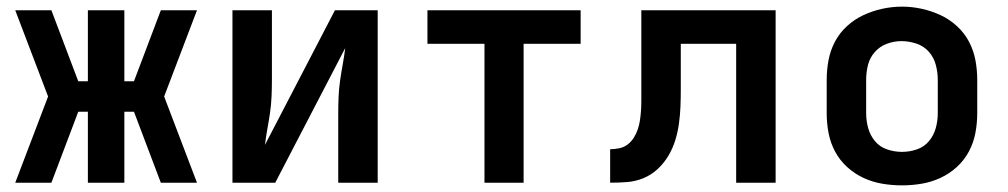

<svg xmlns="http://www.w3.org/2000/svg" viewBox="-20 -551 3040 579"><path d="M26 0 125 -260 26 -520H135L216 -306H245V-520H355V-306H384L465 -520H574L475 -260L574 0H465L384 -214H355V0H245V-214H216L135 0Z M681 0V-520H800V-312Q800 -287 799 -262Q798 -237 794.5 -212.5Q791 -188 786.5 -163.5Q782 -139 779 -114L990 -520H1119V0H1000V-208Q1000 -233 1001 -258Q1002 -283 1005.5 -307.5Q1009 -332 1013.5 -356.5Q1018 -381 1021 -406L810 0Z M1441 0V-419H1269V-520H1731V-419H1559V0Z M1820 0V-101Q1834 -101 1848 -104Q1862 -107 1873 -115.5Q1884 -124 1891.5 -136Q1899 -148 1903.5 -161.5Q1908 -175 1910 -189Q1912 -203 1913 -217Q1914 -231 1914 -245Q1914 -259 1914 -273Q1914 -275 1914 -277Q1914 -279 1914 -281V-520H2319V0H2200V-419H2033V-281Q2033 -255 2032 -229.5Q2031 -204 2027.5 -178.5Q2024 -153 2016.5 -128.5Q2009 -104 1996 -82Q1983 -60 1964 -42Q1945 -24 1921 -14Q1897 -4 1871.5 -2Q1846 0 1820 0Z M2700 8Q2670 8 2640.5 3Q2611 -2 2584 -14.5Q2557 -27 2534.5 -47.5Q2512 -68 2498 -94.5Q2484 -121 2478.5 -150.5Q2473 -180 2473 -210V-310Q2473 -340 2478.5 -369.5Q2484 -399 2498 -425.5Q2512 -452 2534.5 -472.5Q2557 -493 2584 -505.5Q2611 -518 2640.5 -524.5Q2670 -531 2700 -531Q2730 -531 2759.5 -524.5Q2789 -518 2816 -505.5Q2843 -493 2865.5 -472.5Q2888 -452 2902 -425.5Q2916 -399 2921.5 -369.5Q2927 -340 2927 -310V-210Q2927 -180 2921.5 -150.5Q2916 -121 2902 -94.5Q2888 -68 2865.5 -47.5Q2843 -27 2816 -14.5Q2789 -2 2759.5 3Q2730 8 2700 8ZM2700 -93Q2723 -93 2745 -100.5Q2767 -108 2781.5 -125.5Q2796 -143 2802 -165Q2808 -187 2808 -210V-310Q2808 -333 2802 -355.5Q2796 -378 2781 -395Q2766 -412 2743.5 -419.5Q2721 -427 2699 -427Q2676 -427 2654.5 -419Q2633 -411 2618 -394Q2603 -377 2597.5 -355Q2592 -333 2592 -310V-210Q2592 -187 2598 -165Q2604 -143 2618.5 -125.5Q2633 -108 2655 -100.5Q2677 -93 2700 -93Z"/></svg>

Font: Iosevka Custom Extended
Style: Bold
Weight: 700
Width: 7
Monospace: yes
Designer: Belleve Invis
Foundry: Belleve Invis
Version: Version 11.2.4; ttfautohint (v1.8.4)